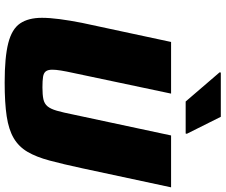

<svg xmlns="http://www.w3.org/2000/svg" viewBox="-90 -846 944 803"><g transform="rotate(90 381.5 -444.0)"><path d="M324 8Q219 8 160 -7Q101 -22 77.5 -56.5Q54 -91 54 -148Q54 -180 59.5 -222Q65 -264 75 -315L155 -688H371L285 -281Q278 -249 274.5 -227.5Q271 -206 271 -191Q271 -173 278 -164Q285 -155 301 -152.5Q317 -150 345 -150Q376 -150 394.5 -154Q413 -158 424 -171Q435 -184 442.5 -210Q450 -236 459 -281L546 -688H763L683 -315Q666 -236 651 -180Q636 -124 614.5 -87.5Q593 -51 557.5 -30Q522 -9 466 -0.5Q410 8 324 8ZM404 -749 282 -891 283 -896H468L539 -754L538 -749Z"/></g></svg>

Font: Saira SemiExpanded ExtraBold
Style: Italic
Weight: 800
Width: 6
Italic angle: -12°
Designer: Hector Gatti with collaboration of the Omnibus-Type team
Foundry: Omnibus-Type
Version: Version 1.101